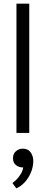

<svg xmlns="http://www.w3.org/2000/svg" viewBox="-20 -727 250 1050"><path d="M70 0V-707H140V0ZM69 303 48 274Q61 265 73 252Q85 239 94.5 223Q104 207 107 189Q85 189 68 176.5Q51 164 51 138Q51 114 67 100Q83 86 105 86Q134 86 148.5 107.5Q163 129 162 157Q161 188 148.5 217.5Q136 247 115.5 269.5Q95 292 69 303Z"/></svg>

Font: Onest Light
Style: Regular
Weight: 300
Designer: Dmitri Voloshin, Andrey Kudryavtsev
Foundry: Dmitri Voloshin, Andrey Kudryavtsev
Version: Version 1.000;gftools[0.9.33]